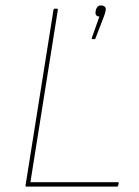

<svg xmlns="http://www.w3.org/2000/svg" viewBox="-20 -687 513 707"><path d="M78 0Q73 0 74 -4L177 -651Q178 -655 182 -655H189Q194 -655 193 -651L92 -16H414Q418 -16 417 -12L415 -3Q414 0 410 0ZM321 -543Q319 -543 318 -544Q317 -545 318 -547L346 -626Q342 -626 338 -628Q334 -630 332.5 -634Q331 -638 332 -644L333 -650Q335 -658 339.5 -662.5Q344 -667 352 -667Q360 -667 365.5 -662.5Q371 -658 369 -649L368 -644Q367 -640 365.5 -634.5Q364 -629 361 -622L332 -547Q331 -545 330.5 -544Q330 -543 328 -543Z"/></svg>

Font: Sofia Sans Hairline
Style: Italic
Weight: 1
Italic angle: -9°
Designer: Botio Nikoltchev, Ani Petrova
Foundry: lettersoup
Version: Version 4.102